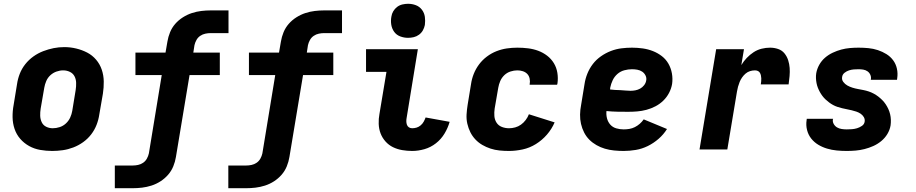

<svg xmlns="http://www.w3.org/2000/svg" viewBox="-20 -790 4840 1015"><path d="M256 8Q224 8 192.5 2.5Q161 -3 134 -18Q107 -33 87 -56Q67 -79 57 -108.5Q47 -138 46.5 -170.5Q46 -203 52 -235L70 -345Q74 -373 84.5 -400Q95 -427 113.5 -450.5Q132 -474 156.5 -491.5Q181 -509 208.5 -519.5Q236 -530 263.5 -535.5Q291 -541 320 -541Q352 -541 383 -533.5Q414 -526 441 -512Q468 -498 488 -474.5Q508 -451 518 -421.5Q528 -392 528.5 -359.5Q529 -327 524 -295L505 -185Q501 -157 490.5 -130Q480 -103 462 -79.5Q444 -56 419.5 -38.5Q395 -21 367.5 -10.5Q340 0 312 4Q284 8 256 8ZM259 -112Q277 -112 295.5 -118Q314 -124 328.5 -137.5Q343 -151 351 -168.5Q359 -186 362 -204L380 -314Q383 -333 382.5 -352Q382 -371 374 -386.5Q366 -402 349.5 -410Q333 -418 314 -418Q296 -418 278 -411.5Q260 -405 246 -392Q232 -379 224.5 -361.5Q217 -344 214 -326L195 -216Q192 -197 192.5 -178.5Q193 -160 200.5 -144Q208 -128 224 -120Q240 -112 259 -112Z M587 205V85H681Q695 85 709.5 82Q724 79 736.5 70.5Q749 62 756.5 48.5Q764 35 767 21L835 -393H696V-512H855L865 -570Q869 -595 879 -619.5Q889 -644 906.5 -664Q924 -684 947 -698.5Q970 -713 994.5 -721Q1019 -729 1044 -732Q1069 -735 1094 -735H1188V-615H1094Q1080 -615 1065.5 -612Q1051 -609 1038.5 -600.5Q1026 -592 1018.5 -578.5Q1011 -565 1008 -551L1002 -512H1142V-393H982L910 40Q906 65 896 89.5Q886 114 868.5 134Q851 154 828.5 168.5Q806 183 781 191Q756 199 731 202Q706 205 681 205Z M1187 205V85H1281Q1295 85 1309.5 82Q1324 79 1336.5 70.5Q1349 62 1356.5 48.5Q1364 35 1367 21L1435 -393H1296V-512H1455L1465 -570Q1469 -595 1479 -619.5Q1489 -644 1506.5 -664Q1524 -684 1547 -698.5Q1570 -713 1594.5 -721Q1619 -729 1644 -732Q1669 -735 1694 -735H1788V-615H1694Q1680 -615 1665.5 -612Q1651 -609 1638.5 -600.5Q1626 -592 1618.5 -578.5Q1611 -565 1608 -551L1602 -512H1742V-393H1582L1510 40Q1506 65 1496 89.5Q1486 114 1468.5 134Q1451 154 1428.5 168.5Q1406 183 1381 191Q1356 199 1331 202Q1306 205 1281 205Z M2159 8Q2132 8 2106 3.5Q2080 -1 2057.5 -12Q2035 -23 2018 -42Q2001 -61 1992 -84.5Q1983 -108 1982 -135Q1981 -162 1986 -188L2023 -410H1915V-530H2189L2130 -169Q2128 -159 2128 -149.5Q2128 -140 2131 -131Q2134 -122 2141.5 -117Q2149 -112 2159 -112Q2171 -112 2182.5 -115.5Q2194 -119 2204 -127.5Q2214 -136 2220 -147Q2226 -158 2230 -169L2357 -146Q2348 -114 2330 -84Q2312 -54 2284.5 -32.5Q2257 -11 2224 -1.5Q2191 8 2159 8ZM2137 -590Q2116 -590 2096 -597.5Q2076 -605 2064 -621.5Q2052 -638 2048.5 -659Q2045 -680 2049 -702Q2051 -717 2059 -730.5Q2067 -744 2079.5 -753.5Q2092 -763 2107.5 -766.5Q2123 -770 2137 -770Q2159 -770 2178.5 -762.5Q2198 -755 2210.5 -738.5Q2223 -722 2226 -701Q2229 -680 2226 -658Q2223 -643 2215.5 -629.5Q2208 -616 2195 -606.5Q2182 -597 2167 -593.5Q2152 -590 2137 -590Z M2671 8Q2645 8 2620.5 5.5Q2596 3 2573 -4.5Q2550 -12 2529.5 -24Q2509 -36 2493 -53Q2477 -70 2466.5 -91Q2456 -112 2450.5 -136Q2445 -160 2446.5 -185Q2448 -210 2452 -235L2470 -345Q2474 -373 2484.5 -399.5Q2495 -426 2512.5 -449.5Q2530 -473 2554 -491Q2578 -509 2605 -519.5Q2632 -530 2659.5 -534Q2687 -538 2715 -538Q2744 -538 2772 -534.5Q2800 -531 2825.5 -521.5Q2851 -512 2872.5 -495.5Q2894 -479 2908 -456Q2922 -433 2926.5 -405Q2931 -377 2927 -349Q2926 -347 2926 -345.5Q2926 -344 2925 -342H2780Q2780 -342 2780 -343Q2780 -344 2780 -344Q2783 -359 2780 -374Q2777 -389 2767.5 -399Q2758 -409 2744 -413.5Q2730 -418 2715 -418Q2697 -418 2678.5 -412Q2660 -406 2646 -392.5Q2632 -379 2624.5 -361.5Q2617 -344 2614 -326L2595 -216Q2592 -196 2593.5 -176.5Q2595 -157 2605 -141.5Q2615 -126 2633 -119Q2651 -112 2671 -112Q2687 -112 2703.5 -116.5Q2720 -121 2734 -131Q2748 -141 2759 -155.5Q2770 -170 2776 -186L2912 -143Q2897 -108 2871.5 -78.5Q2846 -49 2813 -28.5Q2780 -8 2743 0Q2706 8 2671 8Z M3277 8Q3252 8 3226.5 5.5Q3201 3 3177.5 -4Q3154 -11 3133 -23Q3112 -35 3095.5 -51.5Q3079 -68 3068 -89.5Q3057 -111 3051.5 -135Q3046 -159 3046.5 -184.5Q3047 -210 3052 -235L3070 -345Q3074 -373 3085 -400.5Q3096 -428 3114 -451.5Q3132 -475 3157 -492.5Q3182 -510 3209.5 -520.5Q3237 -531 3265 -534.5Q3293 -538 3321 -538Q3350 -538 3378 -534Q3406 -530 3431.5 -520Q3457 -510 3478.5 -493.5Q3500 -477 3513.5 -453.5Q3527 -430 3532 -402Q3537 -374 3533 -346Q3529 -322 3517 -299Q3505 -276 3486.5 -258Q3468 -240 3445 -228Q3422 -216 3397.5 -209.5Q3373 -203 3349 -201Q3325 -199 3301 -199Q3272 -199 3243.5 -199.5Q3215 -200 3186 -203Q3184 -183 3189 -164Q3194 -145 3206.5 -131Q3219 -117 3238 -111.5Q3257 -106 3277 -106Q3292 -106 3307 -108.5Q3322 -111 3336 -118Q3350 -125 3362 -135.5Q3374 -146 3383 -159L3506 -108Q3488 -79 3461.5 -56Q3435 -33 3404.5 -18Q3374 -3 3341.5 2.5Q3309 8 3277 8ZM3313 -310Q3326 -310 3339 -312.5Q3352 -315 3364 -321.5Q3376 -328 3385 -339.5Q3394 -351 3396 -364Q3399 -378 3392.5 -391Q3386 -404 3374.5 -411.5Q3363 -419 3349 -421.5Q3335 -424 3321 -424Q3301 -424 3280.5 -418.5Q3260 -413 3244 -399Q3228 -385 3219 -366Q3210 -347 3206 -327L3205 -317Q3218 -315 3231.5 -314.5Q3245 -314 3258.5 -313.5Q3272 -313 3285.5 -311.5Q3299 -310 3313 -310Z M3678 0 3766 -530H3913L3899 -446Q3911 -466 3927.5 -483.5Q3944 -501 3964 -514Q3984 -527 4006.5 -532.5Q4029 -538 4051 -538Q4073 -538 4093.5 -531Q4114 -524 4127 -508Q4140 -492 4146.5 -472Q4153 -452 4154.5 -431Q4156 -410 4154 -387.5Q4152 -365 4149 -344H4002Q4003 -352 4004 -360Q4005 -368 4004.5 -376Q4004 -384 4002.5 -391.5Q4001 -399 3997 -405.5Q3993 -412 3986 -415Q3979 -418 3971 -418Q3958 -418 3945 -414Q3932 -410 3921.5 -401Q3911 -392 3903 -380.5Q3895 -369 3890 -356.5Q3885 -344 3881.5 -331.5Q3878 -319 3876 -306L3825 0Z M4456 8Q4430 8 4403.5 5.5Q4377 3 4352 -4.5Q4327 -12 4305.5 -25Q4284 -38 4268.5 -57.5Q4253 -77 4246.5 -102.5Q4240 -128 4244 -154Q4244 -156 4244.5 -158Q4245 -160 4245 -162H4384Q4384 -161 4384 -160.5Q4384 -160 4383 -159Q4381 -146 4387.5 -134.5Q4394 -123 4405 -116.5Q4416 -110 4429.5 -108Q4443 -106 4456 -106Q4470 -106 4483.5 -107Q4497 -108 4510.5 -112Q4524 -116 4536.5 -124.5Q4549 -133 4551 -147Q4551 -147 4551 -147Q4551 -147 4551 -147Q4553 -160 4546.5 -171Q4540 -182 4529.5 -189Q4519 -196 4507 -200Q4495 -204 4482.5 -207Q4470 -210 4457 -212.5Q4444 -215 4431.5 -218Q4419 -221 4407 -225Q4395 -229 4384 -235Q4373 -241 4363 -248.5Q4353 -256 4344 -264.5Q4335 -273 4327.5 -283Q4320 -293 4314 -304Q4308 -315 4303.5 -326.5Q4299 -338 4296.5 -351Q4294 -364 4293.5 -377Q4293 -390 4295 -403Q4299 -426 4311 -447.5Q4323 -469 4341.5 -485Q4360 -501 4382.5 -511.5Q4405 -522 4427.5 -528Q4450 -534 4473 -536Q4496 -538 4519 -538Q4545 -538 4571 -535.5Q4597 -533 4621 -525Q4645 -517 4666 -504Q4687 -491 4701.5 -471.5Q4716 -452 4721.5 -427Q4727 -402 4723 -376Q4723 -374 4722.5 -372Q4722 -370 4722 -368H4583Q4583 -369 4583.5 -369.5Q4584 -370 4584 -371Q4586 -383 4581 -394.5Q4576 -406 4566 -413Q4556 -420 4543.5 -422Q4531 -424 4519 -424Q4506 -424 4493.5 -423Q4481 -422 4468.5 -418Q4456 -414 4445 -405.5Q4434 -397 4432 -384Q4429 -369 4438 -357Q4447 -345 4459.5 -338Q4472 -331 4486.5 -326.5Q4501 -322 4515 -319.5Q4529 -317 4544 -314Q4559 -311 4572.5 -306.5Q4586 -302 4599 -295Q4612 -288 4623 -279.5Q4634 -271 4644 -261Q4654 -251 4662 -239Q4670 -227 4676 -214Q4682 -201 4685.5 -186.5Q4689 -172 4689.5 -157Q4690 -142 4688 -127Q4684 -103 4671 -81.5Q4658 -60 4638.5 -44Q4619 -28 4596.5 -18Q4574 -8 4550.5 -2Q4527 4 4503.5 6Q4480 8 4456 8Z"/></svg>

Font: Iosevka Curly Heavy Extended
Style: Italic
Weight: 900
Width: 7
Italic angle: -9°
Monospace: yes
Designer: Belleve Invis
Foundry: Belleve Invis
Version: Version 11.1.0; ttfautohint (v1.8.3)